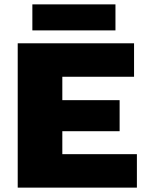

<svg xmlns="http://www.w3.org/2000/svg" viewBox="-20 -858 668 878"><path d="M606 -153V0H160H61V-660H265H593V-507H265V-400H527V-258H265V-153ZM508 -719H128V-838H508Z"/></svg>

Font: Work Sans ExtraBold
Style: Regular
Weight: 800
Designer: Wei Huang
Foundry: Wei Huang
Version: Version 1.500